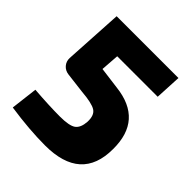

<svg xmlns="http://www.w3.org/2000/svg" viewBox="-194 -813 949 949"><g transform="rotate(45 280.0 -339.0)"><path d="M499 -552H216L209 -456L324 -441Q528 -418 526 -213Q526 12 275 12Q165 12 30 -8L47 -149Q153 -141 226 -141Q292 -141 315 -158Q338 -175 341 -219Q343 -266 317 -282.5Q291 -299 217 -305L110 -318Q85 -321 70 -338.5Q55 -356 56 -380L74 -690H506Z"/></g></svg>

Font: Exo 2.0 Extra Bold
Style: Regular
Weight: 800
Designer: Natanael Gama
Version: Version 1.001;PS 001.001;hotconv 1.0.70;makeotf.lib2.5.58329